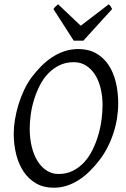

<svg xmlns="http://www.w3.org/2000/svg" viewBox="-20 -858 585 893"><path d="M457 -369.1Q457 -410.2 448.2 -446.5Q439.5 -482.9 422.4 -510Q405.3 -537.1 380.4 -553Q355.5 -568.8 323.2 -568.8Q286.1 -568.8 256.6 -554.4Q227.1 -540 204.1 -516.1Q181.2 -492.2 165 -460.4Q148.9 -428.7 138.4 -394.5Q127.9 -360.4 123 -325.4Q118.2 -290.5 118.2 -259.8Q118.2 -214.4 127.7 -175.5Q137.2 -136.7 154.8 -108.6Q172.4 -80.6 197 -64.7Q221.7 -48.8 252 -48.8Q289.6 -48.8 319.6 -64Q349.6 -79.1 372.3 -104.2Q395 -129.4 411.1 -162.4Q427.2 -195.3 437.5 -231Q447.8 -266.6 452.4 -302.5Q457 -338.4 457 -369.1ZM529.8 -377.9Q529.8 -343.3 524.2 -307.6Q518.6 -272 507.1 -237.3Q495.6 -202.6 478.8 -170.2Q461.9 -137.7 439.9 -109.9Q419.4 -83.5 396.2 -60.8Q373 -38.1 346.9 -21.2Q320.8 -4.4 291.7 5.4Q262.7 15.1 230 15.1Q183.1 15.1 148.2 -4.9Q113.3 -24.9 90.1 -59.3Q66.9 -93.8 55.4 -139.6Q43.9 -185.5 43.9 -236.8Q43.9 -267.6 49.6 -302Q55.2 -336.4 65.7 -370.8Q76.2 -405.3 91.3 -437.7Q106.4 -470.2 126 -497.1Q146.5 -524.4 170.2 -548.6Q193.8 -572.8 220.9 -590.8Q248 -608.9 278.8 -619.4Q309.6 -629.9 344.2 -629.9Q392.1 -629.9 427.2 -609.9Q462.4 -589.8 485.1 -555.4Q507.8 -521 518.8 -475.1Q529.8 -429.2 529.8 -377.9ZM367.7 -668.9H322.8L228.5 -815.9Q235.4 -825.2 239.3 -828.6Q243.2 -832 250.5 -837.9L355.5 -738.3L485.8 -837.9Q491.7 -832.5 494.4 -828.9Q497.1 -825.2 501.5 -815.9Z"/></svg>

Font: Gentium Plus Phon
Style: Italic
Weight: 400
Italic angle: -8°
Designer: J. Victor Gaultney, Annie Olsen, Iska Routamaa, Becca Hirsbrunner
Foundry: SIL International
Version: Version 5.000